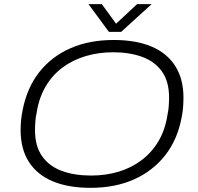

<svg xmlns="http://www.w3.org/2000/svg" viewBox="-20 -890 951 922"><path d="M414 12Q308 12 233 -19.5Q158 -51 118.5 -113Q79 -175 79 -265Q79 -290 81.5 -315Q84 -340 89 -363Q110 -469 168.5 -543.5Q227 -618 317.5 -658Q408 -698 526 -698Q633 -698 707.5 -666.5Q782 -635 821.5 -573Q861 -511 861 -421Q861 -397 859 -373Q857 -349 852 -325Q832 -219 773 -144Q714 -69 623.5 -28.5Q533 12 414 12ZM417 -47Q488 -47 549.5 -65.5Q611 -84 660 -121Q709 -158 741 -212Q773 -266 784 -337Q787 -351 788.5 -362.5Q790 -374 790.5 -383.5Q791 -393 791.5 -402.5Q792 -412 792 -420Q792 -499 757.5 -547Q723 -595 662.5 -617Q602 -639 523 -639Q453 -639 391 -620.5Q329 -602 280 -565.5Q231 -529 199 -474.5Q167 -420 156 -349Q153 -336 151.5 -324.5Q150 -313 149.5 -303Q149 -293 148.5 -284Q148 -275 148 -266Q148 -188 182.5 -139.5Q217 -91 277.5 -69Q338 -47 417 -47ZM708 -870 562 -737H503L405 -870H469L550 -759H519L638 -870Z"/></svg>

Font: Archivo SemiExpanded ExtraLight
Style: Italic
Weight: 250
Width: 6
Italic angle: -10°
Designer: Hector Gatti
Foundry: Omnibus-Type
Version: Version 2.001